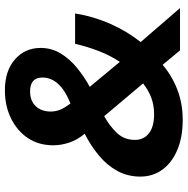

<svg xmlns="http://www.w3.org/2000/svg" viewBox="-11 -745 767 785"><g transform="rotate(-90 372.5 -352.5)"><path d="M275 11Q204 11 152 -11Q100 -33 71.5 -72Q43 -111 43 -162Q43 -214 66 -256Q89 -298 128.5 -331Q168 -364 217 -389L218 -390Q193 -420 182 -453Q171 -486 171 -518Q171 -578 200.5 -622Q230 -666 281 -691Q332 -716 396 -716Q475 -716 522 -675Q569 -634 569 -570Q569 -525 546.5 -488Q524 -451 488 -421.5Q452 -392 410 -369L512 -246Q538 -285 556 -331.5Q574 -378 586 -429H710Q698 -354 667.5 -285Q637 -216 593 -161L732 0H559L500 -71Q454 -32 397.5 -10.5Q341 11 275 11ZM391 -613Q353 -613 331 -590Q309 -567 309 -528Q309 -509 316 -491Q323 -473 342 -448Q448 -490 448 -563Q448 -613 391 -613ZM298 -106Q335 -106 365.5 -117.5Q396 -129 424 -151L290 -310Q250 -288 221.5 -258Q193 -228 193 -184Q193 -149 219.5 -127.5Q246 -106 298 -106Z"/></g></svg>

Font: Nunito Sans ExtraBold
Style: Italic
Weight: 800
Italic angle: -9°
Designer: Vernon Adams
Foundry: Vernon Adams
Version: Version 3.006; ttfautohint (v1.8.3)